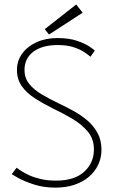

<svg xmlns="http://www.w3.org/2000/svg" viewBox="-20 -846 542 878"><path d="M242.5 -672Q296 -672 332.8 -659.2Q369.5 -646.5 390 -632.5Q410.5 -618.5 413.5 -614.5L393.5 -586.5Q386 -593.5 367.5 -606.2Q349 -619 318.5 -629.5Q288 -640 244 -640Q173 -640 132.5 -609.5Q92 -579 92 -525.5Q92 -489.5 113.2 -462.8Q134.5 -436 170.2 -414.8Q206 -393.5 249 -373Q281.5 -357.5 315.5 -339Q349.5 -320.5 378.8 -295.8Q408 -271 426 -238Q444 -205 444 -161Q444 -124.5 429.2 -93Q414.5 -61.5 386.8 -37.8Q359 -14 320.2 -1Q281.5 12 233.5 12Q179.5 12 135 -2.5Q90.5 -17 63.2 -32.2Q36 -47.5 33.5 -49.5L56 -79Q62.5 -74 77.2 -64.2Q92 -54.5 114.5 -44.2Q137 -34 167.5 -27Q198 -20 236 -20Q321 -20 365.2 -60.8Q409.5 -101.5 409.5 -163Q409.5 -211 381 -244.8Q352.5 -278.5 309.8 -303.5Q267 -328.5 223 -349.5Q176.5 -372.5 139 -396.8Q101.5 -421 79.5 -452.2Q57.5 -483.5 57.5 -526.5Q57.5 -568 81.5 -601Q105.5 -634 147.5 -653Q189.5 -672 242.5 -672ZM204 -688 184.5 -712.5 328.5 -825.5 358 -788Z"/></svg>

Font: League Spartan Thin
Style: Regular
Weight: 100
Foundry: The League of Moveable Type
Version: Version 2.002